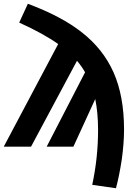

<svg xmlns="http://www.w3.org/2000/svg" viewBox="-31 -779 711 1020"><path d="M71 -659C157 -620 226 -582 278 -545L-11 0H134L378 -456C395 -436 409 -416 421 -395L217 0H359L475 -253C485 -204 490 -149 490 -88C490 8 480 105 459 203L585 221C597 177 607 126 616 68C624 10 628 -43 628 -91C628 -210 609 -312 572 -395C497 -562 352 -671 117 -759Z"/></svg>

Font: Fira Sans
Style: Bold
Weight: 700
Designer: Carrois Corporate & Edenspiekermann AG
Foundry: Carrois Corporate GbR & Edenspiekermann AG
Version: Version 4.203